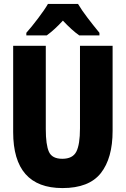

<svg xmlns="http://www.w3.org/2000/svg" viewBox="-20 -947 640 977"><path d="M298 10Q433 10 493 -66Q553 -142 553 -281V-714H387V-294Q387 -212 368.5 -175.5Q350 -139 297 -139Q245 -139 229 -174.5Q213 -210 213 -290V-714H47V-275Q47 10 298 10ZM114 -767H218Q258 -796 300 -842Q346 -793 383 -767H486V-780Q454 -819 425 -857Q396 -895 377 -927H224Q208 -899 174 -854Q140 -809 114 -780Z"/></svg>

Font: Noto Sans Mono Extra
Style: Regular
Weight: 800
Designer: Monotype Design Team
Foundry: Monotype Imaging Inc.
Version: Version 1.900